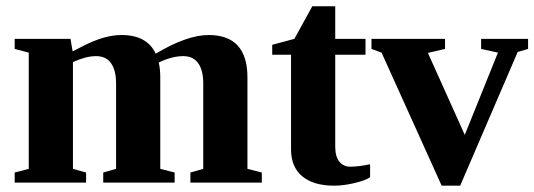

<svg xmlns="http://www.w3.org/2000/svg" viewBox="-20 -583 1706 613"><path d="M211.9 -418.9 245.1 -436Q313.5 -471.2 367.7 -471.2Q449.7 -471.2 477.1 -411.6Q577.1 -471.2 646 -471.2Q770 -471.2 770 -335.9V-43.9L815.9 -32.2V0H587.9V-32.2L628.9 -43.9V-316.9Q628.9 -357.9 613 -380.9Q597.2 -403.8 564.9 -403.8Q528.8 -403.8 486.8 -383.3Q491.7 -362.8 491.7 -335.9V-43.9L537.6 -32.2V0H309.6V-32.2L350.6 -43.9V-316.9Q350.6 -357.9 334.7 -380.9Q318.8 -403.8 286.6 -403.8Q254.4 -403.8 212.9 -384.8V-43.9L254.9 -32.2V0H26.9V-32.2L71.8 -43.9V-415L26.9 -426.8V-459H205.1Z M1046.9 9.8Q981 9.8 945.1 -20Q909.2 -49.8 909.2 -106V-408.2H849.1V-439.9L919.9 -459L977.1 -563H1050.3V-459H1147V-408.2H1050.3V-114.7Q1050.3 -83 1063.5 -66.9Q1076.7 -50.8 1098.1 -50.8Q1124 -50.8 1161.6 -58.6V-17.1Q1147 -6.8 1111.6 1.5Q1076.2 9.8 1046.9 9.8Z M1449.2 9.8H1390.1L1198.2 -415L1166 -426.8V-459H1400.9V-426.8L1346.2 -414.1L1463.9 -152.3L1569.8 -415L1516.1 -426.8V-459H1666V-426.8L1632.8 -417Z"/></svg>

Font: Tinos
Style: Bold
Weight: 700
Designer: Steve Matteson
Foundry: Monotype Imaging Inc.
Version: Version 1.23